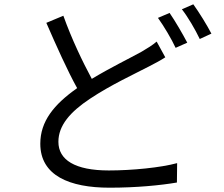

<svg xmlns="http://www.w3.org/2000/svg" viewBox="-20 -835 1040 891"><path d="M877 -815 824 -792C853 -755 886 -698 907 -654L961 -679C942 -716 904 -778 877 -815ZM767 -775 713 -752C741 -713 776 -654 795 -613L849 -637C828 -677 792 -739 767 -775ZM747 -569 707 -642C687 -625 666 -612 637 -595C581 -564 494 -522 406 -469C363 -549 313 -653 274 -762L195 -729C242 -621 293 -507 338 -426C230 -350 167 -272 167 -168C167 -20 303 36 488 36C613 36 725 25 801 12L802 -78C725 -57 592 -44 485 -44C328 -44 251 -93 251 -177C251 -253 306 -316 398 -377C494 -441 605 -492 672 -527C701 -542 724 -554 747 -569Z"/></svg>

Font: Spoqa Han Sans Neo
Style: Regular
Weight: 400
Designer: [Spoqa Han Sans Neo] Dong-huui Kim ___ Younghwa Kang ___ Yujin Lee ___ [Noto Sans] Ryoko NISHIZUKA ____ (kana & ideograp
Foundry: Spoqa (http://www.spoqa-han-sans.com)
Version: Version 1.100;hotconv 1.0.109;makeotfexe 2.5.65596